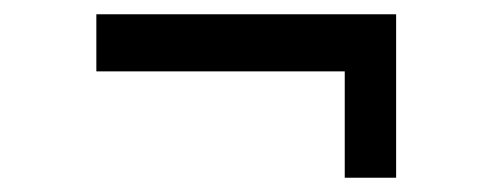

<svg xmlns="http://www.w3.org/2000/svg" viewBox="-20 -435 690 269"><path d="M115 -415H535V-186H463V-335H115Z"/></svg>

Font: Graduate
Style: Regular
Weight: 400
Version: Version 1.001